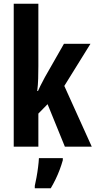

<svg xmlns="http://www.w3.org/2000/svg" viewBox="-20 -780 508 1021"><path d="M184 -429Q184 -395 183 -361.5Q182 -328 178 -296H182Q188 -310 194.5 -323Q201 -336 207.5 -348Q214 -360 219 -370L320 -547H461L322 -323L468 0H325L233 -226L184 -176V0H53V-760H184ZM314 72Q307 97 297 123.5Q287 150 275 174.5Q263 199 250 221H165V208Q169 191 174 164Q179 137 182.5 109Q186 81 187 61H314Z"/></svg>

Font: Noto Sans Display ExtraCondensed
Style: Bold
Weight: 700
Width: 2
Designer: Monotype Design Team
Foundry: Monotype Imaging Inc.
Version: Version 2.003